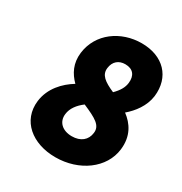

<svg xmlns="http://www.w3.org/2000/svg" viewBox="-166 -798 912 960"><g transform="rotate(30 290.0 -318.0)"><path d="M223 -175C227 -210 250 -240 283 -265C362 -231 400 -210 394 -165C389 -122 357 -95 306 -95C251 -95 217 -128 223 -175ZM375 -389C315 -415 285 -438 290 -479C295 -520 322 -541 359 -541C404 -541 425 -513 420 -469C417 -441 402 -416 375 -389ZM71 -163C56 -42 154 37 287 37C425 37 538 -46 552 -161C562 -243 525 -296 478 -331C518 -365 557 -415 565 -476C579 -593 503 -673 378 -673C258 -673 152 -598 137 -479C129 -415 154 -368 191 -331C135 -297 81 -241 71 -163Z"/></g></svg>

Font: Falling Sky
Style: BlkObl
Weight: 900
Designer: Paul D. Hunt
Foundry: Adobe Systems Incorporated
Version: Version 1.02